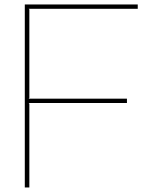

<svg xmlns="http://www.w3.org/2000/svg" viewBox="-20 -830 660 850"><path d="M589.8 -810.1V-791H106.9L109.9 -788.1V-397L106.9 -393.1H542V-374H106.9L109.9 -371.1V0H89.8V-810.1Z"/></svg>

Font: Sinkin Sans 100 Thin
Style: Regular
Weight: 100
Designer: Keith Bates
Foundry: K-Type
Version: Sinkin Sans (version 1.0)  by Keith Bates   •   © 2014   www